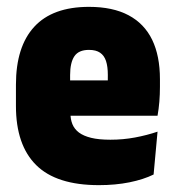

<svg xmlns="http://www.w3.org/2000/svg" viewBox="-20 -530 512 560"><path d="M268.5 10Q144.5 10 85.5 -48.5Q26.5 -107 26.5 -221V-283Q26.5 -394 80 -452Q133.5 -510 239.5 -510Q309 -510 355 -485.5Q401 -461 423.8 -414Q446.5 -367 446.5 -299V-276.5Q446.5 -255 444.8 -233.5Q443 -212 439.5 -192.5H293Q294 -230 294.2 -260Q294.5 -290 294.5 -311.5Q294.5 -336 289.2 -352Q284 -368 272 -376.2Q260 -384.5 239.5 -384.5Q209.5 -384.5 197 -366Q184.5 -347.5 184.5 -311V-254L185.5 -232V-199.5Q185.5 -182 191.2 -167.8Q197 -153.5 210.2 -143.5Q223.5 -133.5 245.8 -128Q268 -122.5 302 -122.5Q339 -122.5 373.8 -129Q408.5 -135.5 439.5 -146L428 -21Q398.5 -6.5 357.5 1.8Q316.5 10 268.5 10ZM121.5 -192.5V-295.5H405V-192.5Z"/></svg>

Font: Anek Odia SemiCondensed ExtraBold
Style: Regular
Weight: 800
Width: 4
Designer: Yesha Goshar & Mahesh Sahu (Odia), Yesha Goshar (Latin)
Foundry: Ek Type
Version: Version 1.003